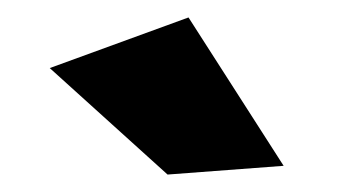

<svg xmlns="http://www.w3.org/2000/svg" viewBox="-20 -795 414 220"><path d="M196 -775 305 -605 172 -595 37 -717Z"/></svg>

Font: Alexandria ExtraBold
Style: Regular
Weight: 800
Designer: Mohamed Gaber
Foundry: Kief Type Foundry
Version: Version 5.100